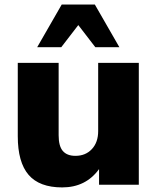

<svg xmlns="http://www.w3.org/2000/svg" viewBox="-20 -817 695 849"><path d="M58.6 -214.8V-539.1H239.3V-218.8Q239.3 -170.9 257.8 -149.4Q276.4 -127.9 313.5 -127.9Q358.4 -127.9 386.2 -157.7Q414.1 -187.5 414.1 -237.3V-539.1H593.8V0H418V-69.3Q359.4 11.7 254.9 11.7Q154.3 11.7 106.4 -43.9Q58.6 -99.6 58.6 -214.8ZM252.9 -796.9H399.4L507.8 -608.4H401.4L326.2 -706.1L251 -608.4H144.5Z"/></svg>

Font: Min Sans Black
Style: Regular
Weight: 900
Designer: Jinseong-Kim, NotoSansCJK, Nunito
Foundry: Jinseong-Kim
Version: Version 1.000